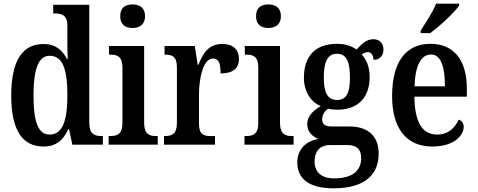

<svg xmlns="http://www.w3.org/2000/svg" viewBox="-20 -786 2594 1043"><path d="M217 10C285 10 325 -26 351 -85H355L373 0H539V-47H531C490 -47 465 -60 465 -120V-760H269V-713H276C314 -713 346 -705 346 -647V-574C346 -537 346 -496 348 -465H344C319 -513 282 -547 217 -547C104 -547 41 -460 41 -267C41 -75 104 10 217 10ZM249 -55C187 -55 162 -125 162 -267C162 -406 187 -483 249 -483C323 -483 346 -406 346 -268C346 -132 321 -55 249 -55Z M700 -634C737 -634 768 -652 768 -698C768 -745 737 -762 700 -762C661 -762 633 -745 633 -698C633 -652 661 -634 700 -634ZM570 0H837V-47H827C789 -47 763 -59 763 -120V-536H572V-489H583C619 -489 645 -477 645 -420V-117C645 -59 618 -47 580 -47H570Z M871 0H1148V-47H1123C1087 -47 1061 -55 1061 -114V-275C1061 -360 1084 -468 1136 -468C1169 -468 1178 -442 1178 -387C1244 -387 1278 -414 1278 -465C1278 -514 1250 -547 1187 -547C1117 -547 1084 -502 1058 -434H1054L1038 -536H874V-489H877C915 -489 941 -480 941 -421V-119C941 -56 913 -47 874 -47H871Z M1438 -634C1475 -634 1506 -652 1506 -698C1506 -745 1475 -762 1438 -762C1399 -762 1371 -745 1371 -698C1371 -652 1399 -634 1438 -634ZM1308 0H1575V-47H1565C1527 -47 1501 -59 1501 -120V-536H1310V-489H1321C1357 -489 1383 -477 1383 -420V-117C1383 -59 1356 -47 1318 -47H1308Z M1792 237C1959 237 2037 165 2037 49C2037 -38 1989 -99 1877 -99H1780C1748 -99 1730 -110 1730 -138C1730 -164 1747 -185 1762 -196C1773 -192 1799 -190 1812 -190C1932 -190 1988 -264 1988 -367C1988 -427 1969 -463 1945 -490C1955 -497 1964 -503 1979 -503C1995 -503 2009 -486 2009 -461C2048 -461 2063 -488 2063 -518C2063 -548 2045 -573 2008 -573C1966 -573 1938 -539 1917 -517C1891 -535 1857 -548 1812 -548C1690 -548 1631 -479 1631 -363C1631 -289 1668 -232 1722 -210C1679 -183 1649 -154 1649 -112C1649 -67 1680 -44 1709 -31C1646 -21 1595 22 1595 96C1595 186 1660 237 1792 237ZM1810 -243C1758 -243 1739 -286 1739 -364C1739 -446 1757 -494 1810 -494C1864 -494 1881 -448 1881 -365C1881 -285 1865 -243 1810 -243ZM1794 183C1724 183 1689 147 1689 92C1689 21 1733 2 1771 2H1867C1916 2 1942 23 1942 73C1942 137 1900 183 1794 183Z M2265 -619V-606H2317C2371 -646 2452 -721 2474 -756V-766H2349C2332 -721 2293 -664 2265 -619ZM2328 10C2448 10 2499 -51 2499 -98C2499 -118 2487 -131 2472 -136C2452 -92 2415 -55 2355 -55C2275 -55 2233 -119 2231 -261H2516V-306C2516 -464 2441 -548 2319 -548C2186 -548 2110 -452 2110 -264C2110 -91 2186 10 2328 10ZM2397 -317H2232C2235 -428 2267 -490 2321 -490C2376 -490 2397 -422 2397 -317Z"/></svg>

Font: Noto Serif Myanmar Condensed SemiBold
Style: Regular
Weight: 600
Width: 3
Designer: Ben Mitchell and the Monotype Design Team
Foundry: Monotype Imaging Inc.
Version: Version 2.106